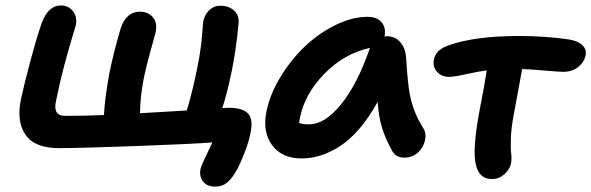

<svg xmlns="http://www.w3.org/2000/svg" viewBox="-20 -587 2183 709"><path d="M775.9 102.1Q743.7 102.1 729.5 82.8Q715.3 63.5 720.2 38.1Q722.2 29.3 728.5 14.9Q734.9 0.5 745.8 -22Q756.8 -44.4 764.2 -61Q688.5 -55.2 480.7 -47.6Q272.9 -40 198.2 -40Q108.4 -40 74.5 -88.9Q40.5 -137.7 57.1 -219.2Q68.4 -272.9 92.8 -363.8Q117.2 -454.6 134.8 -503.9Q158.7 -566.9 205.1 -566.9Q233.4 -566.9 249.8 -545.2Q266.1 -523.4 259.8 -493.2Q258.3 -486.3 245.8 -446.3Q233.4 -406.2 216.3 -341.6Q199.2 -276.9 186 -210Q176.3 -159.2 220.2 -159.2Q289.1 -159.2 363.8 -162.1Q367.7 -229.5 383.8 -315.9Q398.4 -389.6 425.8 -482.9Q446.3 -543.9 497.1 -543.9Q525.4 -543.9 543.5 -524.2Q561.5 -504.4 555.2 -470.2Q554.2 -464.4 537.4 -404.5Q520.5 -344.7 512.2 -304.2Q497.1 -228.5 497.1 -168.9Q533.7 -170.9 597.7 -174.8Q661.6 -178.7 669.9 -179.2Q690.9 -249.5 707 -329.1Q717.3 -377.9 721.9 -416.3Q726.6 -454.6 727.8 -476.8Q729 -499 730 -504.9Q734.4 -531.2 752 -548.6Q769.5 -565.9 793.9 -565.9Q824.2 -565.9 844.2 -548.1Q864.3 -530.3 860.8 -498Q852.1 -405.3 835.9 -325.2Q818.4 -239.7 800.8 -188Q812 -189 825.2 -189Q876.5 -189 896.2 -167.5Q916 -146 904.8 -94.2Q898.4 -62.5 882.3 -21Q866.2 20.5 852.1 44.9Q835.9 73.2 818.1 87.6Q800.3 102.1 775.9 102.1Z M1093.8 -2Q1020.5 -2 984.6 -51.3Q948.7 -100.6 963.9 -174.8Q976.1 -236.8 1014.2 -300.3Q1052.2 -363.8 1103.3 -413.1Q1154.3 -462.4 1217 -493.7Q1279.8 -524.9 1337.9 -524.9Q1371.1 -524.9 1388.7 -505.1Q1406.2 -485.4 1399.9 -452.1Q1402.8 -453.1 1409.7 -453.1Q1439.9 -453.1 1458.5 -430.9Q1477.1 -408.7 1479.5 -376Q1485.8 -273.9 1493.7 -236.3Q1506.8 -170.4 1543 -113.8Q1549.8 -103.5 1551 -89.4Q1552.2 -75.2 1547.1 -60.5Q1542 -45.9 1532.7 -33.4Q1523.4 -21 1507.8 -12.9Q1492.2 -4.9 1473.6 -4.9Q1440.9 -4.9 1427.7 -30.8Q1404.3 -72.3 1391.4 -113Q1378.4 -153.8 1374.5 -210.9Q1343.3 -153.8 1307.1 -111.8Q1271 -69.8 1234.4 -46.6Q1197.8 -23.4 1163.1 -12.7Q1128.4 -2 1093.8 -2ZM1087.9 -152.8Q1085 -142.6 1085 -132.8Q1097.2 -127.9 1121.6 -127.9Q1178.7 -127.9 1238.3 -200.2Q1297.9 -272.5 1344.7 -405.8Q1345.2 -406.2 1345.7 -408Q1346.2 -409.7 1346.7 -410.2Q1252.4 -390.1 1179 -315.7Q1105.5 -241.2 1087.9 -152.8Z M1796.4 74.2Q1749.5 74.2 1737.3 21Q1722.2 -34.7 1755.4 -203.1Q1770.5 -279.3 1777.3 -327.1Q1746.6 -323.2 1701.9 -313.2Q1657.2 -303.2 1638.2 -303.2Q1609.9 -303.2 1593.3 -322.3Q1576.7 -341.3 1582.5 -368.2Q1589.8 -403.8 1637.2 -419.9Q1734.9 -454.1 1896.5 -454.1Q1989.7 -454.1 2077.1 -441.9Q2110.8 -437.5 2128.9 -421.6Q2147 -405.8 2142.6 -382.8Q2137.2 -357.4 2115.2 -339.6Q2093.3 -321.8 2059.6 -321.8Q2043.9 -321.8 1991.7 -326.4Q1939.5 -331.1 1908.2 -332Q1881.8 -186 1876.5 -160.2Q1867.7 -114.3 1866.5 -75Q1865.2 -35.6 1867.7 -20.5Q1870.1 -5.4 1867.2 16.1Q1861.8 39.6 1842 56.9Q1822.3 74.2 1796.4 74.2Z"/></svg>

Font: Shantell Sans Bouncy
Style: Italic
Weight: 600
Italic angle: -11.31°
Designer: Stephen Nixon, Anya Danilova, Shantell Martin
Foundry: Arrow Type
Version: Version 1.006;[9816181b4]